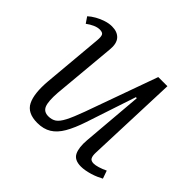

<svg xmlns="http://www.w3.org/2000/svg" viewBox="-132 -676 846 846"><g transform="rotate(45 291.0 -253.0)"><path d="M15 -474Q28 -486 46.5 -496.5Q65 -507 85.5 -513.5Q106 -520 124 -520Q158 -520 175.5 -500.5Q193 -481 189 -441L162 -144Q158 -88 167.5 -64.5Q177 -41 206 -41Q227 -41 242 -51Q257 -61 271.5 -89Q286 -117 305 -169L426 -506H483L467 -77Q466 -56 471.5 -45.5Q477 -35 494 -35Q505 -35 521.5 -40Q538 -45 557 -54L570 -17Q561 -12 547.5 -6Q534 0 519 4.5Q504 9 490 11.5Q476 14 464 14Q423 14 410 -12.5Q397 -39 401 -87L425 -373L419 -374L342 -142Q324 -88 304 -53.5Q284 -19 257 -2.5Q230 14 192 14Q130 14 109.5 -27Q89 -68 96 -150L121 -431Q123 -453 118.5 -462.5Q114 -472 96 -472Q82 -472 66 -465Q50 -458 34 -446Z"/></g></svg>

Font: Literata 24pt Light
Style: Italic
Weight: 300
Italic angle: -2°
Designer: Latin by Veronika Burian and Jose Scaglione. Greek by Irene Vlachou. Cyrillic by Vera Evstafieva
Foundry: TypeTogether
Version: Version 3.103;gftools[0.9.29]